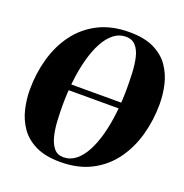

<svg xmlns="http://www.w3.org/2000/svg" viewBox="-135 -874 967 1007"><g transform="rotate(20 348.0 -370.0)"><path d="M85.5 -357 86 -390H650L649 -357ZM308.5 12Q224.5 12 170 -14.8Q115.5 -41.5 85 -85.8Q54.5 -130 42 -183.5Q29.5 -237 29.5 -290Q29.5 -381 52.8 -464Q76 -547 124 -612Q172 -677 245.5 -714.8Q319 -752.5 419 -752.5Q502.5 -752.5 556.5 -726Q610.5 -699.5 640.8 -655.5Q671 -611.5 683.2 -558.5Q695.5 -505.5 695.5 -452.5Q695.5 -361 672.2 -277.5Q649 -194 601.2 -128.8Q553.5 -63.5 480.5 -25.8Q407.5 12 308.5 12ZM315.5 -17Q353 -17 383.2 -40.8Q413.5 -64.5 436.5 -107.2Q459.5 -150 475 -207.2Q490.5 -264.5 498.2 -332Q506 -399.5 506 -472Q506 -513.5 504 -557.5Q502 -601.5 493.5 -639.2Q485 -677 465 -700.2Q445 -723.5 409 -723.5Q371.5 -723.5 341.2 -699.5Q311 -675.5 288 -632.8Q265 -590 249.8 -533Q234.5 -476 226.8 -409.5Q219 -343 219 -271.5Q219 -229 221.5 -184.2Q224 -139.5 233.5 -101.5Q243 -63.5 262.5 -40.2Q282 -17 315.5 -17Z"/></g></svg>

Font: Merriweather 144pt Black
Style: Italic
Weight: 900
Italic angle: -7.8°
Version: Version 2.101